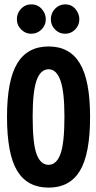

<svg xmlns="http://www.w3.org/2000/svg" viewBox="-20 -844 440 876"><path d="M202 12Q105 12 58.5 -64.5Q12 -141 12 -311Q12 -477 58.5 -554.5Q105 -632 202 -632Q298 -632 344.5 -554.5Q391 -477 391 -311Q391 -141 344.5 -64.5Q298 12 202 12ZM202 -92Q237 -92 255.5 -140.5Q274 -189 274 -312Q274 -427 255.5 -477.5Q237 -528 202 -528Q165 -528 147 -477.5Q129 -427 129 -312Q129 -189 147 -140.5Q165 -92 202 -92ZM122 -690Q96 -690 76.5 -709.5Q57 -729 57 -756Q57 -784 76 -804Q95 -824 122 -824Q152 -824 170.5 -803Q189 -782 189 -756Q189 -729 169.5 -709.5Q150 -690 122 -690ZM277 -690Q250 -690 231 -709.5Q212 -729 212 -756Q212 -784 231 -804Q250 -824 277 -824Q307 -824 324.5 -802.5Q342 -781 342 -756Q342 -729 323 -709.5Q304 -690 277 -690Z"/></svg>

Font: Inconsolata Condensed Black
Style: Regular
Weight: 900
Width: 3
Monospace: yes
Designer: Raph Levien, Cyreal, Brenton Simpson
Foundry: Raph Levien, Cyreal, Google
Version: Version 3.001; ttfautohint (v1.8.2.53-6de2)